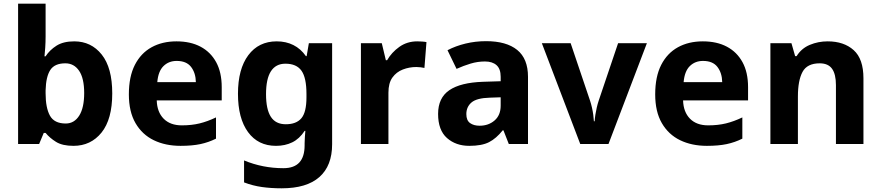

<svg xmlns="http://www.w3.org/2000/svg" viewBox="-20 -780 4772 1040"><path d="M227 -583Q227 -552 225 -522Q223 -492 221 -475H227Q249 -509 286 -532.5Q323 -556 382 -556Q474 -556 531 -484.5Q588 -413 588 -274Q588 -134 530 -62Q472 10 378 10Q318 10 283.5 -11.5Q249 -33 227 -60H217L192 0H78V-760H227ZM334 -437Q276 -437 252.5 -401Q229 -365 227 -291V-275Q227 -196 250.5 -153.5Q274 -111 336 -111Q382 -111 409 -153.5Q436 -196 436 -276Q436 -356 408.5 -396.5Q381 -437 334 -437Z M936 -556Q1012 -556 1066.5 -527Q1121 -498 1151 -443Q1181 -388 1181 -308V-236H829Q831 -173 866.5 -137Q902 -101 965 -101Q1018 -101 1061 -111.5Q1104 -122 1150 -144V-29Q1110 -9 1065.5 0.5Q1021 10 958 10Q876 10 813 -20.5Q750 -51 714 -113Q678 -175 678 -269Q678 -365 710.5 -428.5Q743 -492 801 -524Q859 -556 936 -556ZM937 -450Q894 -450 865.5 -422Q837 -394 832 -335H1041Q1040 -385 1015 -417.5Q990 -450 937 -450Z M1479 -556Q1529 -556 1569 -536Q1609 -516 1637 -476H1641L1653 -546H1779V1Q1779 118 1710 179Q1641 240 1506 240Q1448 240 1398.5 233Q1349 226 1302 208V89Q1403 131 1515 131Q1573 131 1601.5 100Q1630 69 1630 7V-4Q1630 -21 1631.5 -39Q1633 -57 1634 -71H1630Q1602 -28 1563 -9Q1524 10 1475 10Q1378 10 1323.5 -64.5Q1269 -139 1269 -272Q1269 -406 1325 -481Q1381 -556 1479 -556ZM1526 -435Q1474 -435 1447.5 -394Q1421 -353 1421 -270Q1421 -188 1447 -147.5Q1473 -107 1528 -107Q1585 -107 1612.5 -139.5Q1640 -172 1640 -253V-271Q1640 -359 1613 -397Q1586 -435 1526 -435Z M2240 -556Q2251 -556 2266 -555Q2281 -554 2290 -552L2279 -412Q2272 -414 2258.5 -415.5Q2245 -417 2235 -417Q2197 -417 2162 -403.5Q2127 -390 2105.5 -360Q2084 -330 2084 -278V0H1935V-546H2048L2070 -454H2077Q2101 -496 2143 -526Q2185 -556 2240 -556Z M2613 -557Q2723 -557 2781.5 -509.5Q2840 -462 2840 -364V0H2736L2707 -74H2703Q2668 -30 2629 -10Q2590 10 2522 10Q2449 10 2401 -32.5Q2353 -75 2353 -163Q2353 -250 2414 -291.5Q2475 -333 2597 -337L2692 -340V-364Q2692 -407 2669.5 -427Q2647 -447 2607 -447Q2567 -447 2529 -435.5Q2491 -424 2453 -407L2404 -508Q2448 -531 2501.5 -544Q2555 -557 2613 -557ZM2634 -251Q2562 -249 2534 -225Q2506 -201 2506 -162Q2506 -128 2526 -113.5Q2546 -99 2578 -99Q2626 -99 2659 -127.5Q2692 -156 2692 -208V-253Z M3123 0 2915 -546H3071L3176 -235Q3182 -217 3186.5 -197Q3191 -177 3193.5 -158Q3196 -139 3197 -123H3201Q3202 -140 3205 -159Q3208 -178 3212.5 -197.5Q3217 -217 3223 -235L3328 -546H3484L3276 0Z M3787 -556Q3863 -556 3917.5 -527Q3972 -498 4002 -443Q4032 -388 4032 -308V-236H3680Q3682 -173 3717.5 -137Q3753 -101 3816 -101Q3869 -101 3912 -111.5Q3955 -122 4001 -144V-29Q3961 -9 3916.5 0.5Q3872 10 3809 10Q3727 10 3664 -20.5Q3601 -51 3565 -113Q3529 -175 3529 -269Q3529 -365 3561.5 -428.5Q3594 -492 3652 -524Q3710 -556 3787 -556ZM3788 -450Q3745 -450 3716.5 -422Q3688 -394 3683 -335H3892Q3891 -385 3866 -417.5Q3841 -450 3788 -450Z M4463 -556Q4551 -556 4604 -508.5Q4657 -461 4657 -356V0H4508V-319Q4508 -378 4487 -407.5Q4466 -437 4420 -437Q4352 -437 4327 -390.5Q4302 -344 4302 -257V0H4153V-546H4267L4287 -476H4295Q4321 -518 4366.5 -537Q4412 -556 4463 -556Z"/></svg>

Font: Noto Sans Sora Sompeng
Style: Bold
Weight: 700
Designer: Monotype Design Team. David Williams.
Foundry: Monotype Imaging Inc.
Version: Version 2.101